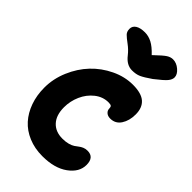

<svg xmlns="http://www.w3.org/2000/svg" viewBox="-296 -1100 1207 1207"><g transform="rotate(45 307.5 -496.0)"><path d="M486.8 -1002Q518.6 -1002 546.4 -978Q574.2 -954.1 574.2 -928.2Q574.2 -909.7 558.3 -889.6Q542.5 -869.6 483.9 -824.2Q437.5 -792 412.8 -781Q388.2 -770 353 -770Q305.2 -770 268.1 -817.9Q245.1 -847.2 215.1 -869.1Q185.1 -891.1 171.1 -905.3Q157.2 -919.4 157.2 -943.8Q157.2 -968.8 179.4 -982.9Q201.7 -997.1 242.2 -997.1Q273.9 -997.1 304.9 -981.2Q335.9 -965.3 373 -925.8Q425.3 -976.1 445.8 -989Q466.3 -1002 486.8 -1002ZM335.9 9.8Q267.6 9.8 211.7 -13.7Q155.8 -37.1 118.4 -78.6Q81.1 -120.1 60.5 -178Q40 -235.8 40 -304.2Q40 -382.8 72 -458Q104 -533.2 156.2 -588.4Q208.5 -643.6 278.8 -677.2Q349.1 -710.9 421.9 -710.9Q497.1 -710.9 531.5 -680.4Q565.9 -649.9 565.9 -590.8Q565.9 -535.2 541 -497.1Q516.1 -459 470.2 -459Q448.7 -459 435.3 -470.7Q421.9 -482.4 421.9 -500Q421.9 -513.7 415.8 -518.8Q409.7 -523.9 391.1 -523.9Q341.3 -523.9 300 -491.2Q258.8 -458.5 236.8 -408.4Q214.8 -358.4 214.8 -304.2Q214.8 -233.9 250.2 -195.6Q285.6 -157.2 347.2 -157.2Q376.5 -157.2 398.2 -163.3Q419.9 -169.4 432.6 -178Q445.3 -186.5 456.1 -195.1Q466.8 -203.6 481 -209.7Q495.1 -215.8 513.2 -215.8Q571.8 -215.8 571.8 -147.9Q571.8 -83.5 507.6 -36.9Q443.4 9.8 335.9 9.8Z"/></g></svg>

Font: Shantell Sans Normal
Style: Regular
Weight: 800
Designer: Stephen Nixon, Anya Danilova, Shantell Martin
Foundry: Arrow Type
Version: Version 1.006;[559af2be0]